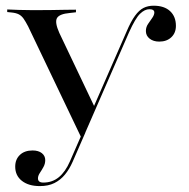

<svg xmlns="http://www.w3.org/2000/svg" viewBox="-20 -447 648 660"><path d="M258.9 25 76.6 -356.5Q67.7 -373.4 60.9 -383.1Q54 -392.7 44.8 -397.6Q35.5 -402.4 20.2 -404L4.8 -405.6V-414.5Q23.4 -413.7 45.6 -412.9Q67.7 -412.1 92.7 -412.1H96.8H102.4Q131.5 -412.1 156.9 -412.5Q182.3 -412.9 203.6 -413.3Q225 -413.7 241.1 -413.7V-404.8L220.2 -402.4Q183.9 -399.2 175.8 -384.7Q167.7 -370.2 183.9 -333.9L305.6 -78.2L296 -66.1L414.5 -337.1Q429.8 -373.4 444 -392.7Q458.1 -412.1 473.4 -419.8Q488.7 -427.4 508.1 -427.4Q544.4 -427.4 564.5 -408.9Q584.7 -390.3 584.7 -358.1Q584.7 -333.9 569 -319Q553.2 -304 527.4 -304Q507.3 -304 494.4 -314.1Q481.5 -324.2 481.5 -340.3Q481.5 -354 489.1 -364.9Q496.8 -375.8 503.6 -385.9Q510.5 -396 510.5 -404Q510.5 -415.3 493.5 -415.3Q477.4 -415.3 461.3 -399.6Q445.2 -383.9 423.4 -335.5L266.1 25ZM116.9 192.7Q78.2 192.7 55.2 174.6Q32.3 156.5 32.3 125.8Q32.3 100.8 48.4 85.5Q64.5 70.2 91.9 70.2Q112.1 70.2 123.8 79.4Q135.5 88.7 135.5 103.2Q135.5 116.1 129.4 127Q123.4 137.9 116.9 147.6Q110.5 157.3 110.5 166.1Q110.5 180.6 129 180.6Q159.7 180.6 182.3 162.1Q204.8 143.5 220.2 108.1L265.3 4.8L273.4 8.9L229.8 108.9Q218.5 134.7 203.2 153.2Q187.9 171.8 166.9 182.3Q146 192.7 116.9 192.7Z"/></svg>

Font: Playfair 144pt SemiExpanded Medium
Style: Regular
Weight: 500
Width: 6
Designer: Claus Eggers Sørensen
Foundry: Claus Eggers Sørensen
Version: Version 2.203